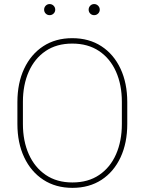

<svg xmlns="http://www.w3.org/2000/svg" viewBox="-20 -907 706 937"><path d="M601.1 -408.7V-302.2Q601.1 -209.5 568.4 -139.2Q535.6 -68.8 475.6 -29.5Q415.5 9.8 333.5 9.8Q252 9.8 191.7 -29.5Q131.3 -68.8 98.1 -139.2Q64.9 -209.5 64.9 -302.2V-408.7Q64.9 -501.5 97.9 -571.8Q130.9 -642.1 190.9 -681.4Q251 -720.7 332.5 -720.7Q414.6 -720.7 474.9 -681.4Q535.2 -642.1 568.1 -571.8Q601.1 -501.5 601.1 -408.7ZM574.7 -302.2V-409.7Q574.7 -493.2 546.1 -557.4Q517.6 -621.6 463.4 -658Q409.2 -694.3 332.5 -694.3Q256.3 -694.3 202.6 -658Q148.9 -621.6 120.4 -557.4Q91.8 -493.2 91.8 -409.7V-302.2Q91.8 -218.8 120.6 -154.3Q149.4 -89.8 203.4 -53.2Q257.3 -16.6 333.5 -16.6Q410.2 -16.6 464.1 -53.2Q518.1 -89.8 546.4 -154.3Q574.7 -218.8 574.7 -302.2ZM195.3 -859.9Q195.3 -871.1 203.1 -879.2Q210.9 -887.2 222.2 -887.2Q233.4 -887.2 241.5 -879.2Q249.5 -871.1 249.5 -859.9Q249.5 -848.6 241.5 -840.8Q233.4 -833 222.2 -833Q210.9 -833 203.1 -840.8Q195.3 -848.6 195.3 -859.9ZM412.6 -859.9Q412.6 -871.1 420.4 -879.2Q428.2 -887.2 439.5 -887.2Q450.7 -887.2 458.7 -879.2Q466.8 -871.1 466.8 -859.9Q466.8 -848.6 458.7 -840.8Q450.7 -833 439.5 -833Q428.2 -833 420.4 -840.8Q412.6 -848.6 412.6 -859.9Z"/></svg>

Font: Vazirmatn FD Thin
Style: Regular
Weight: 100
Designer: Saber Rastikerdar
Foundry: Saber Rastikerdar
Version: Version 33.003